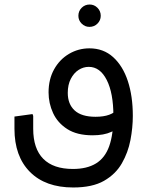

<svg xmlns="http://www.w3.org/2000/svg" viewBox="-20 -599 662 850"><path d="M304 231Q181 231 112.5 162Q44 93 44 -29H127Q127 59 171.5 104Q216 149 303 149Q365 149 405 124.5Q445 100 463.5 48Q482 -4 482 -86H568Q568 -34 557.5 21Q547 76 519.5 124Q492 172 440.5 201.5Q389 231 304 231ZM44 -29V-83L124 -94L127 -86V-29ZM390 0Q321 0 278 -27.5Q235 -55 215 -98.5Q195 -142 195 -190Q195 -248 219.5 -292Q244 -336 285.5 -360.5Q327 -385 376 -385Q438 -385 481 -346Q524 -307 546 -240Q568 -173 568 -86H482Q482 -187 452.5 -245Q423 -303 373 -303Q349 -303 328 -289.5Q307 -276 293.5 -250Q280 -224 280 -188Q280 -138 310.5 -110Q341 -82 403 -82Q439 -82 463.5 -91Q488 -100 503 -118L525 -52Q505 -30 472.5 -15Q440 0 390 0ZM376 -480Q356 -480 341.5 -494.5Q327 -509 327 -529Q327 -550 341.5 -564.5Q356 -579 377 -579Q397 -579 411.5 -564.5Q426 -550 426 -529Q426 -509 411.5 -494.5Q397 -480 376 -480Z"/></svg>

Font: Fustat Medium
Style: Regular
Weight: 500
Designer: Mohamed Gaber, Khaled Hosny, Laura Garcia Mut
Foundry: Kief Type Foundry, Alif Type Foundry, Hard Type Foundry
Version: Version 1.007